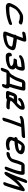

<svg xmlns="http://www.w3.org/2000/svg" viewBox="2164 -2762 744 5111"><g transform="rotate(90 2535.5 -207.0)"><path d="M610.2 -424.8C598.7 -426.3 583.9 -432.1 572.8 -437.3C548.2 -448.3 497.2 -448.8 470.2 -451C404.8 -453.5 374.5 -447.8 309.1 -408.9C245.7 -371.5 215.1 -343.7 173.7 -300.2C129.4 -256.7 102 -182.7 77.6 -138.5C46.6 -82.2 59.3 -36.8 86.8 -15.6C121 11.3 158.8 11.2 236.4 5.9C319 1.3 350.5 -3 416.3 -14.5C476.8 -26.7 534.5 -47.1 585.6 -64.9L602.1 -71C633.5 -82.6 647.9 -112 646.4 -130.3C644.9 -148 627.4 -163.9 598 -153.1L581.2 -147.2C580.8 -147.1 580.2 -146.9 579.8 -146.7C516.5 -121.7 442.1 -101.2 365.5 -91.8C340.6 -88.2 202.3 -77.4 182.8 -82.4C171.6 -84.9 165.8 -87.8 162.4 -90.8C156 -96.5 151.2 -108.4 159 -120.9C159.6 -121.9 160.5 -123.6 161.1 -124.9C171.8 -148.5 197.1 -197.7 211.4 -223.8C228.2 -255.2 240.5 -262.8 272.3 -293.9C286.8 -307 373 -360.6 387.2 -362C422 -363.4 448.7 -360.6 484.1 -358.1C512.9 -354.5 509.3 -352.9 533 -345C539.1 -343 563.7 -324.6 598.9 -343.9C645.8 -369.8 641.3 -420.7 610.2 -424.8Z M919.8 -10.2 988.4 -195.8C1008.3 -193.4 1028.8 -191.2 1052.5 -188.2C1071.9 -185.7 1164.8 -172.7 1179.3 -168.7C1213.3 -159.4 1227.4 -148.7 1219.4 -133L1209.7 -112.5C1209.4 -111.9 1209 -110.8 1208.7 -110C1202.2 -92.4 1202.8 -94.7 1188.1 -79.3C1166.3 -58.4 1165.8 -59 1127.7 -44.3C1075.2 -24.2 1017.1 -12.7 955 -8C943.4 -8 931.3 -9 919.8 -10.2ZM1044.8 -535C1021.5 -535 1003.1 -533.1 981.1 -531C954.7 -530.8 933.1 -523.7 912.7 -519.6C900.4 -518 870.7 -519.9 843.7 -496C832.7 -486.3 825.6 -473.2 823.7 -461.6C817.9 -427.6 850.2 -424.6 871.4 -428.3C903.6 -431.9 931.5 -442 951.4 -442C965.1 -442 978.5 -444.8 990.2 -445C987.4 -435.9 983.6 -424.8 980.9 -416.2L928.6 -274.8C907.5 -258.3 896.9 -232.4 906.3 -214.5L830.3 -9C827.3 -0.7 824.5 8.8 821.8 20.1C811.6 61.5 840.9 77.7 874.9 78C889.5 79.5 904.3 81 924 81C935.5 81 948.9 79.9 961.9 77.6C1021.6 67.1 1074.4 60.6 1134.9 36.7C1179.8 19 1207.5 5.7 1244.5 -31.3C1266.2 -51.9 1284.1 -73.9 1296.4 -106.6L1304.6 -123.6C1344.6 -211.9 1280.8 -241.7 1233.3 -254.8C1210.5 -261 1120.9 -273.6 1094.9 -276.9C1066.4 -279.2 1044.3 -281.1 1021.4 -284.9L1070.2 -417C1082 -448.8 1116 -535 1044.8 -535Z M1731.7 -121C1731.6 -120.5 1732.9 -119 1708.5 -108.2C1673.5 -93.6 1634.2 -84.5 1589.3 -80C1575.6 -79.8 1530.2 -78 1520.8 -78C1498.7 -78 1490.3 -81.6 1487.6 -85.3L1479.2 -101.5C1478.7 -103.6 1478.2 -106.5 1478.4 -109.9L1478.8 -120.7C1482.3 -174.7 1386.2 -152.2 1384.1 -94.1L1383.6 -82.1C1383.2 -69.2 1384.6 -59.3 1389.4 -46.9C1396.4 -27.4 1407.6 -1.2 1442.3 5.6L1460.6 9.5C1468.6 11.2 1479.3 11 1487.9 11C1516.7 11 1561.1 10 1589 5.7L1614.5 1.7C1615.1 1.6 1616.3 1.3 1617.2 1.1C1651.4 -7.4 1681.3 -11.9 1720.7 -29.9C1754 -44 1801.8 -69.8 1820.7 -121C1846.8 -191.5 1822.9 -223.4 1785.8 -247.3C1800.6 -259.3 1822.7 -280.4 1830.7 -302C1833.8 -310.6 1841.4 -323.9 1845.5 -342.1C1853 -363 1855.8 -379.9 1858.8 -401.4C1863.6 -432.8 1864.1 -452.8 1847.6 -473.9C1832.7 -493 1808.7 -498 1777.7 -495.9C1740.5 -493.5 1706 -490.9 1665.7 -485.7C1610.7 -476.3 1543.9 -469.1 1489 -427.3L1475.8 -417.7C1465.1 -409.9 1455.9 -397.3 1451.7 -386C1436.3 -344.2 1484 -329.2 1518.3 -356.3L1531.2 -366.4C1538.6 -372.3 1545.3 -374.8 1566.5 -380C1602 -389.9 1644.9 -398.9 1682.8 -401C1704.1 -402.3 1729.6 -407 1748.5 -407C1754 -407 1758.9 -407.6 1763.6 -407.4C1764.6 -406.4 1766.3 -404.5 1767.5 -402.6C1767.6 -389.6 1760.5 -356.8 1755.1 -335.6L1749.7 -321C1748.2 -317 1747.2 -314.6 1745.1 -310.4C1740.5 -305.4 1729.4 -298.6 1700.9 -295.9C1683.8 -294.2 1674.6 -290 1670.2 -290C1664.6 -290 1633.8 -287 1627.1 -287H1593.1C1554 -287 1547.9 -243 1547.9 -243C1547.9 -243 1520.6 -198 1560.2 -198H1580.2C1632.9 -198 1676.8 -189.2 1706.9 -173.8C1711.2 -171.9 1732.5 -154.2 1735.8 -148.5C1737.1 -141.9 1737.4 -138.9 1735.5 -134C1734.1 -130 1732.4 -122.6 1731.7 -121Z M2231 0C2231 0 2232.6 0.1 2235 2.3C2233.9 11.3 2231.1 15.4 2234.1 26.9L2218.9 68C2210 91.9 2222 112 2246.6 112C2269.9 112 2298.4 93.6 2307.9 68L2328.2 13C2334.8 -4.8 2334.6 -20.3 2332.6 -32.4C2335.6 -48.7 2330.6 -62.7 2322.1 -73.2C2314.4 -82.3 2306.7 -86.1 2296 -89.4C2303.6 -112.2 2305.2 -130.4 2310.6 -145C2312.1 -148.9 2315.5 -155.5 2317.5 -161C2320.3 -168.4 2322.2 -174.4 2324.3 -182.1L2329.5 -199L2335 -219.5C2356.5 -299.1 2383.1 -387 2391.6 -457.8C2395.6 -486.4 2376.2 -511 2344 -511H2204C2164.4 -511 2118 -489.6 2100.1 -441L2049.8 -305C2047.8 -299.7 2049.5 -301.4 2045.6 -293.4C2038.1 -276.7 2034.8 -270.9 2026.7 -253.2L2016.7 -231.4C2008 -213 1980.7 -168.2 1967.3 -147.3C1963.7 -141.5 1951.1 -129.1 1939.5 -114.8C1938.5 -114.1 1927.9 -109.8 1914.1 -93.6C1864 -82.1 1838.5 -36.5 1825 0L1787.7 101C1778.3 126.3 1792.4 145 1815.9 145C1839.3 145 1867.3 126.3 1876.7 101L1914 0C1915 -2.8 1915.7 -4.5 1917 -7.7C1924.1 -7.2 1930.7 -7 1936.6 -7H2207.5C2215 -2 2223 0 2231 0ZM2295.6 -422C2293.6 -403.3 2289 -381.7 2284.1 -362.1C2271.1 -310.7 2251.8 -243.3 2237.5 -190.3L2233.5 -174.5L2229.7 -164.2C2226.6 -157.4 2223.8 -151 2221.6 -145C2215 -127.1 2211.6 -113.1 2208.7 -96H2023.4C2051.6 -128.9 2084.1 -183.4 2102.3 -222.7C2113.8 -247.8 2130.8 -274.4 2140.4 -309.4L2182 -422Z M2443.3 -163 2408.1 -68C2405.6 -61.1 2403.5 -54.4 2401.9 -47.9C2392.9 -11 2429.8 5 2458.2 5H2579.2C2596.2 5 2615.7 -5.7 2628.6 -20.6C2644.3 -15.5 2682.7 -10.4 2700.6 -9.1L2727.8 -7.1C2735.8 -6.4 2743.7 -6.1 2751.2 -6C2758.3 -4.9 2765.2 -4.2 2776.1 -5H2827.8C2853.9 -5 2880 -27 2888.5 -50C2897.5 -74.3 2885.1 -94 2860.8 -94H2805.8C2794.9 -94 2785.1 -94.6 2766.3 -95.9L2742 -97.9C2694.6 -105.5 2662.7 -108.2 2659.2 -124.4C2679.7 -156.9 2708.3 -182.9 2739 -210.7C2768.3 -237.1 2805.3 -261 2841.6 -305.4C2859.4 -325.8 2890.3 -358.2 2896.4 -397.3C2898.4 -411.1 2902.7 -433.9 2901.3 -450C2899.6 -483.9 2859.6 -499.4 2819.4 -491.4C2804.5 -488.4 2791.7 -487.5 2769.6 -482.1C2733.7 -472.8 2696.9 -461 2662.5 -440.3C2645.3 -429.9 2607.1 -408.6 2593.6 -372L2591 -365C2582.4 -342 2592.3 -320 2618.3 -320C2641.9 -320 2667.3 -337.6 2678.4 -361.2C2695.8 -373.2 2712.2 -382.4 2732.9 -388.1L2760.9 -395.8C2767.8 -397.3 2776.6 -399.2 2783 -400.5C2792.4 -402.1 2801.1 -404 2806.1 -404.2C2803.3 -384.6 2805.3 -383.7 2799.5 -374.7C2789 -358.7 2759.3 -324.8 2746.3 -313.5C2737 -305.6 2730.4 -300.7 2718.8 -291H2572.6C2564.4 -291 2555.7 -291 2547.8 -289.4C2489.7 -277.9 2462.8 -218.6 2449.3 -182C2447.1 -176.1 2446.9 -172.9 2443.3 -163ZM2565.1 -84H2503.1L2532.3 -163C2535.5 -171.8 2537.7 -178.3 2539.9 -186.3C2541 -189.3 2543.9 -196.5 2546.5 -202H2623.7C2595.6 -170.9 2560.1 -128.6 2565.1 -84Z M3580.4 -413.1 3594.9 -414.1C3654.6 -418.2 3682.9 -508.3 3621.4 -502.9L3606.9 -501.9C3597.3 -501.3 3587.4 -501 3577.3 -501C3539.7 -501 3514.7 -496.1 3468.1 -495C3373.6 -490.6 3288.5 -481.3 3199.4 -471.8C3162 -466.9 3147.9 -464.7 3118.6 -448.6L3103.2 -440.1C3074 -425.3 3063 -395.8 3067.8 -378.8C3072.4 -362.7 3092.8 -349.4 3124.2 -366.1L3139.3 -373.7C3160.4 -384.3 3141 -378.9 3176.6 -383.2C3208.1 -386.5 3239.9 -389.8 3272.3 -392.9L3186.2 -160C3149.5 -60.8 3141 -27.8 3118.8 46.8L3114.6 60.8C3097.2 119 3189.8 112.3 3206.6 51.9L3210.1 40.1C3232.7 -35.6 3239.2 -62.9 3275.2 -160L3364.3 -401C3436.1 -406.4 3512.9 -408.9 3580.4 -413.1Z M3787 -309.4C3803.3 -341 3821.3 -367.8 3840.6 -393C3852.3 -408.6 3861.8 -408 3882.9 -408C3890.1 -408 3898.4 -408 3916.3 -404.3C3947.8 -399.4 3957.8 -399.1 3969.7 -391C3988.8 -378.2 3994.4 -375.4 3989.1 -357.5C3976.1 -346.1 3975.4 -344 3964.5 -340.2C3938.7 -331.2 3898.5 -321.4 3864 -317.9C3840.1 -315.6 3812.4 -311.5 3787 -309.4ZM3655 -218.2C3652.7 -213.2 3650.1 -207.3 3646.9 -199.8C3611.3 -122.7 3614.6 -74.6 3659 -38.8C3679.7 -21.5 3698.9 -9.7 3719.2 -4.6C3744.6 1.4 3773.5 8 3808 8C3849.6 8 3886 2.1 3921.3 -8.4L3933 -12.1C3960.9 -19.4 3980.6 -46.5 3981.8 -66.2C3982.9 -84.8 3968.1 -106.7 3936.1 -96.5L3924.8 -92.8C3917 -90.9 3908.5 -88.8 3896.9 -86C3880.3 -81.5 3864.4 -81 3840 -81C3830 -81 3819.8 -81.9 3808.8 -83.7C3769.5 -89.9 3760.5 -91.3 3734.4 -112.9C3713.3 -131.7 3714 -132.1 3721.3 -163.4C3726.3 -179.4 3736.2 -200.8 3745.7 -220.2C3807.6 -225.6 3874.4 -230.6 3933.8 -246C3955.4 -251.5 3986 -262.4 4011.2 -279.5C4029.6 -292.1 4058.9 -316 4073.2 -347.1C4098.4 -395.3 4083.3 -433.8 4062.9 -451.8C4049.7 -463.5 4031.5 -478.1 4005.3 -484.5C3988.1 -488.2 3941.9 -498.3 3913.1 -497C3904.3 -497 3894.8 -496.7 3886.5 -495.9C3842 -492.6 3797.3 -461.5 3770.4 -426.3C3744.4 -392.9 3719.1 -353.9 3696.9 -307H3691.5C3668.5 -307 3639.9 -289 3630.3 -263C3621.5 -239.4 3632.1 -220.6 3655 -218.2Z M4284.3 -393 4252.9 -308C4240.5 -274.4 4234.1 -238.2 4223.7 -210L4205.5 -161C4203.1 -154.4 4201.7 -151 4201.3 -150.3C4189.4 -136.8 4155.4 -113.5 4137.7 -107L4123.5 -101.7C4117.5 -100.5 4098 -98 4095.2 -98C4092.2 -98 4088.9 -97.4 4086 -97C4026.9 -93.2 4001.5 -8 4058 -8C4069.1 -8 4074.1 -10 4088 -11.1C4137.8 -14.8 4184.5 -41.2 4222.1 -69.9C4251.5 -92.4 4278.5 -117.5 4294.5 -161L4312.7 -210C4323.9 -240.3 4327.6 -266.6 4335.5 -288C4337.8 -294.3 4339 -300.1 4341.9 -308L4373.3 -393C4374.5 -396.2 4375.7 -399 4377.5 -403H4537.7C4540 -390.1 4540.3 -382.7 4536.3 -359.3C4527.2 -310.7 4513.5 -258.4 4493.1 -203L4419.8 -5C4411.3 18 4421.2 40 4447.2 40C4472 40 4499.7 19.8 4508.8 -5L4582.1 -203C4599.2 -249.3 4608.1 -292.5 4620.1 -330.3C4626.5 -350.5 4635.7 -391.6 4634.1 -413.3C4634.7 -433 4639.7 -492 4585.9 -492H4387.9C4330.9 -492 4301.1 -438.4 4284.3 -393Z M4760.4 -515 4669.1 -268C4656.9 -234.9 4631.3 -173 4616.5 -139C4601.7 -107.3 4587.9 -80.6 4575.7 -47.9C4570.6 -36.3 4533.2 25.6 4571.7 42.8C4606 58.2 4641.2 15 4641.2 15C4662.3 -2.6 4670.5 -23.5 4676.1 -32.8C4716.6 -88.7 4763.6 -160.2 4806.3 -210.2C4844.4 -255.7 4882.8 -297.4 4922.3 -330.6C4934.5 -339 4947.2 -350.6 4957.5 -359.6C4928.9 -258 4894.6 -149.5 4859.7 -42.5L4831.4 34C4821.8 60 4837.1 78 4860.2 78C4884.5 78 4911.4 58.3 4920.4 34L4936.7 -10C4940.6 -20.6 4944.2 -31.2 4948.9 -45.6C4952.2 -54.8 4957.9 -71 4964.6 -90.9C4992.1 -174.4 5019.9 -262.2 5041.8 -343.1C5051.5 -375.2 5061 -405.9 5066.3 -434.6C5068.1 -444.6 5078.3 -471.2 5059.4 -486.3C5042.7 -499.6 5014.8 -493.8 4994.3 -480C4950.6 -453.2 4916.5 -421.2 4881.4 -391.9C4837.1 -359.1 4797.1 -315.4 4759.7 -272.4L4849.4 -515C4859.1 -541 4843.8 -559 4820.7 -559C4796.4 -559 4769.4 -539.3 4760.4 -515Z"/></g></svg>

Font: Just Breathe
Style: BdObl7
Weight: 400
Foundry: Cannot Into Space Fonts
Version: Version 0.72